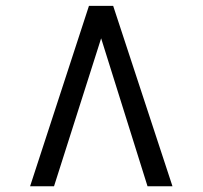

<svg xmlns="http://www.w3.org/2000/svg" viewBox="-20 -768 690 654"><path d="M365.5 -748 567.5 -133.5H482.5L324.5 -637.5L164 -133.5H82.5L283 -748Z"/></svg>

Font: Merriweather 48pt SemiBold
Style: Regular
Weight: 600
Version: Version 2.100